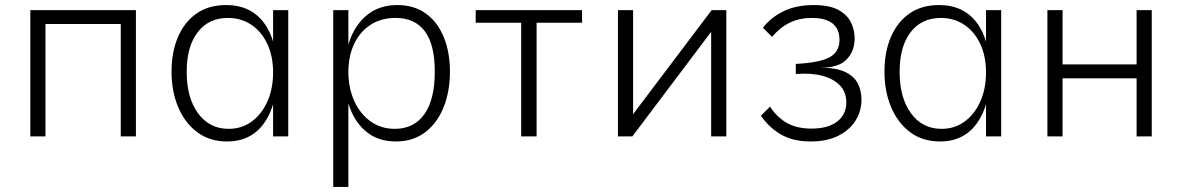

<svg xmlns="http://www.w3.org/2000/svg" viewBox="-20 -540 4669 760"><path d="M100 -500H518V0H458V-445H160V0H100Z M879 20Q810 20 761 -16.5Q712 -53 685.5 -115.5Q659 -178 659 -257Q659 -334 684.5 -393.5Q710 -453 758 -486.5Q806 -520 875 -520Q972 -520 1024.5 -450Q1077 -380 1077 -252Q1077 -124 1025 -52Q973 20 879 20ZM885 -30Q937 -30 976.5 -59Q1016 -88 1038.5 -138.5Q1061 -189 1061 -253Q1061 -317 1038.5 -365.5Q1016 -414 975.5 -441.5Q935 -469 882 -469Q806 -469 762.5 -412.5Q719 -356 719 -256Q719 -153 764 -91.5Q809 -30 885 -30ZM1061 0V-500H1121V0Z M1299 -500H1359V200H1299ZM1547 20Q1480 20 1434.5 -15Q1389 -50 1366 -110.5Q1343 -171 1343 -247Q1343 -325 1367 -387Q1391 -449 1438 -484.5Q1485 -520 1553 -520Q1619 -520 1665.5 -486.5Q1712 -453 1736.5 -393.5Q1761 -334 1761 -256Q1761 -178 1736 -115.5Q1711 -53 1663 -16.5Q1615 20 1547 20ZM1543 -30Q1618 -30 1659.5 -87.5Q1701 -145 1701 -257Q1701 -364 1661.5 -416.5Q1622 -469 1546 -469Q1489 -469 1447 -442Q1405 -415 1382 -366.5Q1359 -318 1359 -255Q1359 -193 1381.5 -142Q1404 -91 1445.5 -60.5Q1487 -30 1543 -30Z M2043 -450H1863V-500H2284V-450H2104V0H2043Z M2426 -500H2486V-88L2797 -500H2855V0H2795V-414L2483 0H2426Z M3189 20Q3120 20 3072.5 -7Q3025 -34 2992 -82L3028 -118Q3055 -76 3094.5 -53.5Q3134 -31 3192 -31Q3258 -31 3294 -59Q3330 -87 3330 -135Q3330 -175 3305 -201.5Q3280 -228 3235 -240Q3190 -252 3130 -247V-287Q3225 -292 3264 -313.5Q3303 -335 3303 -382Q3303 -411 3290.5 -430.5Q3278 -450 3254 -459.5Q3230 -469 3194 -469Q3145 -469 3106.5 -450.5Q3068 -432 3036 -394L3000 -430Q3030 -470 3080.5 -495Q3131 -520 3201 -520Q3263 -520 3298 -501Q3333 -482 3348 -452Q3363 -422 3363 -388Q3363 -338 3331.5 -305Q3300 -272 3229 -272Q3289 -272 3324.5 -255.5Q3360 -239 3375 -210.5Q3390 -182 3390 -146Q3390 -101 3367 -63.5Q3344 -26 3299 -3Q3254 20 3189 20Z M3701 20Q3632 20 3583 -16.5Q3534 -53 3507.5 -115.5Q3481 -178 3481 -257Q3481 -334 3506.5 -393.5Q3532 -453 3580 -486.5Q3628 -520 3697 -520Q3794 -520 3846.5 -450Q3899 -380 3899 -252Q3899 -124 3847 -52Q3795 20 3701 20ZM3707 -30Q3759 -30 3798.5 -59Q3838 -88 3860.5 -138.5Q3883 -189 3883 -253Q3883 -317 3860.5 -365.5Q3838 -414 3797.5 -441.5Q3757 -469 3704 -469Q3628 -469 3584.5 -412.5Q3541 -356 3541 -256Q3541 -153 3586 -91.5Q3631 -30 3707 -30ZM3883 0V-500H3943V0Z M4126 -500H4186V-285H4479V-500H4539V0H4479V-230H4186V0H4126Z"/></svg>

Font: Moderustic Light
Style: Regular
Weight: 300
Designer: Tural Alisoy
Foundry: TAFT Foundry
Version: Version 2.120